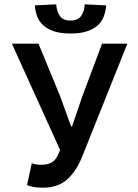

<svg xmlns="http://www.w3.org/2000/svg" viewBox="-20 -856 640 888"><path d="M179 12Q153 12 136 9Q119 6 105 0L127 -101Q135 -98 145 -96Q155 -94 172 -94Q199 -94 217 -103.5Q235 -113 246 -135L258 -162L35 -654H158L257 -414L309 -271H313L362 -414L452 -654H569L361 -134Q334 -65 291 -26.5Q248 12 179 12ZM306 -701Q261 -701 230.5 -711Q200 -721 180.5 -738.5Q161 -756 152 -780Q143 -804 141 -831L240 -836Q242 -804 256.5 -782.5Q271 -761 306 -761Q341 -761 355.5 -782.5Q370 -804 372 -836L471 -831Q469 -804 460 -780Q451 -756 431.5 -738.5Q412 -721 381.5 -711Q351 -701 306 -701Z"/></svg>

Font: Source Code Pro Semibold
Style: Regular
Weight: 600
Monospace: yes
Designer: Paul D. Hunt, Teo Tuominen
Foundry: Adobe Systems Incorporated
Version: Version 2.030;PS 1.000;hotconv 16.6.51;makeotf.lib2.5.65220